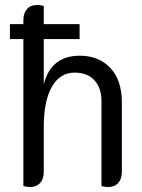

<svg xmlns="http://www.w3.org/2000/svg" viewBox="-20 -746 570 772"><path d="M470 -333V-55Q470 -27 455.5 -10.5Q441 6 415 6Q401 6 388 2V-339Q388 -393 359.5 -423.5Q331 -454 280 -454Q221 -454 188.5 -397Q156 -340 156 -236V-55Q156 -27 141.5 -10.5Q127 6 101 6Q87 6 74 2V-589H20V-649H74V-665Q74 -693 88.5 -709.5Q103 -726 129 -726Q143 -726 156 -722V-649H300V-589H156V-407Q185 -522 301 -522Q377 -522 423.5 -473Q470 -424 470 -333Z"/></svg>

Font: Thasadith
Style: Bold
Weight: 700
Designer: Cadson Demak Co.,Ltd.
Foundry: Cadson Demak Co.,Ltd.
Version: Version 1.000; ttfautohint (v1.6)